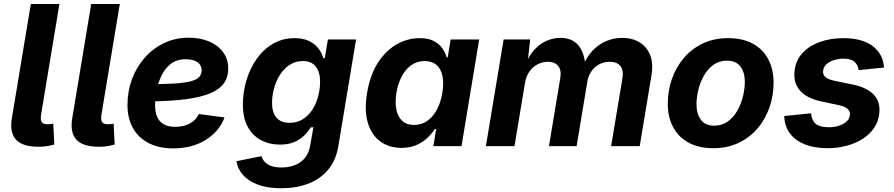

<svg xmlns="http://www.w3.org/2000/svg" viewBox="-20 -748 4577 983"><path d="M179.1 3.4Q95.4 3.4 62.1 -32.7Q28.8 -68.9 40.6 -141.7L137.8 -727.5H284.2L190.4 -161.8Q186.2 -135.5 193.4 -123.7Q200.5 -111.9 222.6 -111.9Q234.3 -111.9 241.1 -112.7Q247.9 -113.6 252.6 -115.3L258 -8.3Q245.8 -4.4 225.1 -0.5Q204.3 3.4 179.1 3.4Z M488.2 3.4Q404.5 3.4 371.2 -32.7Q337.9 -68.9 349.7 -141.7L446.9 -727.5H593.3L499.5 -161.8Q495.3 -135.5 502.4 -123.7Q509.6 -111.9 531.6 -111.9Q543.4 -111.9 550.2 -112.7Q556.9 -113.6 561.7 -115.3L567.1 -8.3Q554.9 -4.4 534.2 -0.5Q513.4 3.4 488.2 3.4Z M867.5 11.7Q794.9 11.7 742.2 -14.9Q689.5 -41.5 661.1 -91.4Q632.7 -141.2 632.7 -210.9Q632.7 -280 655.5 -342.1Q678.3 -404.1 720.3 -451.9Q762.2 -499.8 819.7 -527.4Q877.2 -555 946.6 -555Q1004.4 -555 1050 -535.9Q1095.7 -516.8 1122.1 -481.2Q1148.4 -445.7 1148.4 -396Q1148.4 -345.1 1118.7 -312.3Q1088.9 -279.4 1030.8 -261Q972.7 -242.6 887.7 -235.3Q802.7 -228 692.2 -228L707.3 -316.6Q800.9 -316.6 860.5 -319.7Q920.2 -322.9 953.2 -331Q986.3 -339.1 999.3 -353.2Q1012.3 -367.2 1012.3 -388.8Q1012.3 -414.7 990.6 -429.7Q969 -444.7 931.5 -444.7Q883.7 -444.7 853 -419.9Q822.2 -395.2 805 -357.5Q787.9 -319.8 780.9 -279.7Q773.9 -239.5 773.9 -208.5Q773.9 -177.4 783.5 -152.4Q793.1 -127.5 816 -113Q838.9 -98.6 878.2 -98.6Q920.2 -98.6 952.1 -115.9Q984 -133.2 997.9 -164.1L1129.6 -146.7Q1102.7 -75.1 1033.2 -31.7Q963.6 11.7 867.5 11.7Z M1420.1 215.8Q1349.5 215.8 1300.3 197.2Q1251.1 178.6 1223.6 147.2Q1196.1 115.8 1190.7 77.3L1318.9 51.5Q1322.9 66.2 1334.1 79.4Q1345.3 92.5 1366.3 100.9Q1387.4 109.4 1421.3 109.4Q1480.2 109.4 1519.3 81.2Q1558.3 52.9 1567.7 -1L1584.7 -96.7L1571.1 -95.8Q1557.3 -73.6 1536.6 -53.4Q1515.9 -33.2 1486.1 -20.5Q1456.3 -7.7 1414 -7.7Q1359.3 -7.7 1316.2 -30.5Q1273.1 -53.2 1248.3 -98.8Q1223.5 -144.4 1223.5 -212.9Q1223.5 -275.1 1241.2 -335.5Q1259 -395.8 1293.1 -444.9Q1327.3 -494.1 1376.6 -523.4Q1425.9 -552.7 1488.7 -552.7Q1524.8 -552.7 1550.6 -542.9Q1576.5 -533.1 1593.7 -517.4Q1610.8 -501.7 1621 -483.8Q1631.1 -466 1635.7 -449.7L1642.8 -450.8L1658.8 -545.9H1803L1712.2 0.2Q1699.9 74 1659.3 121.7Q1618.7 169.5 1557.2 192.7Q1495.6 215.8 1420.1 215.8ZM1462.3 -119.1Q1502 -119.1 1531.5 -138.2Q1561 -157.2 1580.4 -188.3Q1599.9 -219.4 1609.3 -256.5Q1618.8 -293.6 1618.8 -329.8Q1618.8 -379.1 1596.8 -407.2Q1574.8 -435.4 1530.4 -435.4Q1492.2 -435.4 1462.8 -415.9Q1433.3 -396.4 1413.2 -364.7Q1393.1 -333 1383 -295.3Q1372.8 -257.6 1372.8 -221.2Q1372.8 -173.1 1395.1 -146.1Q1417.5 -119.1 1462.3 -119.1Z M2035.2 9.1Q1972.6 9.1 1927.5 -23.5Q1882.4 -56 1863.4 -118.8Q1844.3 -181.6 1859.3 -272.2Q1875 -365.7 1915.5 -428Q1956.1 -490.2 2011.8 -521.5Q2067.6 -552.7 2128.1 -552.7Q2174.2 -552.7 2202.4 -537.2Q2230.6 -521.8 2245.8 -498.9Q2260.9 -476 2267.2 -454H2272.2L2287.1 -545.9H2433.3L2342.9 0H2198.7L2212.9 -87.4H2206.1Q2192 -64.9 2168.9 -42.8Q2145.8 -20.6 2112.8 -5.7Q2079.8 9.1 2035.2 9.1ZM2100.2 -108.3Q2137.9 -108.3 2167.4 -129Q2196.9 -149.7 2216.7 -186.6Q2236.6 -223.5 2244.5 -272.7Q2252.9 -322.4 2245.3 -358.9Q2237.7 -395.4 2214.7 -415.4Q2191.8 -435.4 2154.2 -435.4Q2115.6 -435.4 2085.9 -414.5Q2056.3 -393.6 2036.9 -357Q2017.5 -320.4 2009.5 -272.7Q2001.8 -224.8 2009.1 -187.5Q2016.4 -150.3 2039.2 -129.3Q2062.1 -108.3 2100.2 -108.3Z M2467.7 0 2558.5 -545.9H2694.3L2679.2 -410.1L2668.2 -414.7Q2688.9 -465.4 2718.1 -495.9Q2747.3 -526.5 2781.2 -540.3Q2815 -554.1 2849.2 -554.1Q2891 -554.1 2918.7 -536Q2946.4 -517.9 2961.1 -482.9Q2975.8 -447.9 2978.6 -396.5L2963.1 -406Q2983.9 -458.4 3016.1 -491Q3048.3 -523.6 3086.8 -538.9Q3125.4 -554.1 3165.3 -554.1Q3217.3 -554.1 3254.6 -531.1Q3291.8 -508.2 3308.7 -465.5Q3325.5 -422.9 3315.5 -363.4L3255.3 0H3108.8L3166.4 -345.1Q3171.7 -376.3 3164.4 -395.3Q3157.1 -414.4 3140.8 -423.1Q3124.5 -431.8 3102.2 -431.8Q3072.1 -431.8 3047.6 -418.5Q3023.2 -405.2 3007.6 -382.5Q2992 -359.7 2987.2 -331.1L2932.3 0H2790.6L2848.6 -349Q2855.4 -389.6 2837.3 -410.7Q2819.3 -431.8 2785.3 -431.8Q2757.6 -431.8 2732.9 -418.9Q2708.1 -406.1 2690.8 -382.1Q2673.6 -358.2 2668.1 -325L2614.1 0Z M3631.1 10.7Q3557.3 10.7 3505.4 -17.6Q3453.6 -45.8 3426.2 -97.2Q3398.9 -148.5 3398.9 -217.2Q3398.9 -283 3419.8 -343.2Q3440.7 -403.4 3480.7 -450.7Q3520.6 -498 3577.9 -525.4Q3635.3 -552.7 3708.4 -552.7Q3781.9 -552.7 3833.9 -524.6Q3885.8 -496.5 3913.1 -445.1Q3940.5 -393.8 3940.5 -324.6Q3940.5 -258.7 3919.7 -198.5Q3899 -138.2 3859 -91.1Q3818.9 -43.9 3761.6 -16.6Q3704.3 10.7 3631.1 10.7ZM3636.2 -104.6Q3677 -104.6 3706.8 -126.5Q3736.6 -148.3 3755.7 -182.7Q3774.9 -217.1 3784.1 -256Q3793.3 -294.9 3793.3 -328.7Q3793.3 -361.5 3783.3 -385.9Q3773.3 -410.3 3753.4 -423.9Q3733.4 -437.5 3703 -437.5Q3662.2 -437.5 3632.4 -415.9Q3602.6 -394.3 3583.5 -360.1Q3564.3 -325.8 3555.1 -287.1Q3545.9 -248.3 3545.9 -214Q3545.9 -165.1 3568.4 -134.9Q3590.9 -104.6 3636.2 -104.6Z M4216.5 10.7Q4150.2 10.7 4101.5 -8.5Q4052.9 -27.7 4025.7 -63Q3998.5 -98.3 3995.7 -146.6Q3995.5 -148.7 3995.3 -150.4Q3995.2 -152.1 3995.2 -154L4132.4 -167.9Q4136.3 -129.8 4157.5 -113.2Q4178.8 -96.5 4223 -96.5Q4249.9 -96.5 4273.9 -104Q4297.9 -111.5 4313.7 -125.4Q4329.6 -139.4 4331.4 -159.1Q4333.2 -177.8 4319.8 -190.4Q4306.4 -203 4273.3 -209.9L4182.5 -229.3Q4111.2 -244.8 4077.1 -282.9Q4042.9 -321.1 4047.4 -377.5Q4051 -434 4085.7 -473.2Q4120.3 -512.3 4175.7 -532.5Q4231.1 -552.7 4296.2 -552.7Q4392.7 -552.7 4445.2 -514.2Q4497.7 -475.6 4504.5 -412.9Q4505.2 -410.4 4505.7 -407.7Q4506.3 -405.1 4506.5 -402.4L4376.1 -389Q4372.2 -417 4354 -432.4Q4335.7 -447.7 4296.8 -447.7Q4273.2 -447.7 4250.1 -440.4Q4227.1 -433.2 4211.5 -419.4Q4195.9 -405.6 4194.1 -385.2Q4191.8 -366.9 4204.5 -354.5Q4217.1 -342.1 4251.4 -334.6L4346.4 -315Q4417.9 -300.1 4452.4 -264.5Q4486.8 -229 4482.3 -173.8Q4479.6 -130.4 4457.2 -96.1Q4434.9 -61.8 4398 -37.9Q4361.1 -14.1 4314.3 -1.7Q4267.6 10.7 4216.5 10.7Z"/></svg>

Font: Adwaita Sans
Style: Italic
Weight: 400
Italic angle: -9.39999°
Designer: Rasmus Andersson
Foundry: rsms
Version: Version 4.001;git-9221beed3